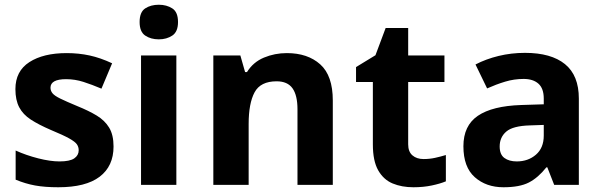

<svg xmlns="http://www.w3.org/2000/svg" viewBox="-20 -780 2537 810"><path d="M459 -162Q459 -79 400.5 -34.5Q342 10 226 10Q169 10 128 2.5Q87 -5 46 -22V-145Q90 -125 141 -112Q192 -99 231 -99Q275 -99 293.5 -112Q312 -125 312 -146Q312 -160 304.5 -171Q297 -182 272 -196Q247 -210 194 -232Q143 -254 110 -275.5Q77 -297 61 -327.5Q45 -358 45 -404Q45 -480 104 -518Q163 -556 261 -556Q312 -556 358 -546Q404 -536 453 -513L408 -406Q368 -423 332 -434.5Q296 -446 259 -446Q193 -446 193 -410Q193 -397 201.5 -386.5Q210 -376 234.5 -364Q259 -352 307 -332Q354 -313 388 -292.5Q422 -272 440.5 -241.5Q459 -211 459 -162Z M650 -760Q683 -760 707 -744.5Q731 -729 731 -687Q731 -646 707 -630Q683 -614 650 -614Q616 -614 592.5 -630Q569 -646 569 -687Q569 -729 592.5 -744.5Q616 -760 650 -760ZM724 -546V0H575V-546Z M1190 -556Q1278 -556 1331 -508.5Q1384 -461 1384 -356V0H1235V-319Q1235 -378 1214 -407.5Q1193 -437 1147 -437Q1079 -437 1054 -390.5Q1029 -344 1029 -257V0H880V-546H994L1014 -476H1022Q1048 -518 1093.5 -537Q1139 -556 1190 -556Z M1767 -109Q1792 -109 1815 -114Q1838 -119 1861 -126V-15Q1837 -5 1801.5 2.5Q1766 10 1724 10Q1675 10 1636.5 -6Q1598 -22 1575.5 -61.5Q1553 -101 1553 -171V-434H1482V-497L1564 -547L1607 -662H1702V-546H1855V-434H1702V-171Q1702 -140 1720 -124.5Q1738 -109 1767 -109Z M2195 -557Q2305 -557 2363.5 -509.5Q2422 -462 2422 -364V0H2318L2289 -74H2285Q2250 -30 2211 -10Q2172 10 2104 10Q2031 10 1983 -32.5Q1935 -75 1935 -163Q1935 -250 1996 -291.5Q2057 -333 2179 -337L2274 -340V-364Q2274 -407 2251.5 -427Q2229 -447 2189 -447Q2149 -447 2111 -435.5Q2073 -424 2035 -407L1986 -508Q2030 -531 2083.5 -544Q2137 -557 2195 -557ZM2216 -251Q2144 -249 2116 -225Q2088 -201 2088 -162Q2088 -128 2108 -113.5Q2128 -99 2160 -99Q2208 -99 2241 -127.5Q2274 -156 2274 -208V-253Z"/></svg>

Font: Noto Sans Tai Tham
Style: Bold
Weight: 700
Designer: Monotype Design Team 2013. Revised by David WIlliams 2020
Foundry: Monotype Imaging Inc.
Version: Version 2.002; ttfautohint (v1.8.4.7-5d5b)